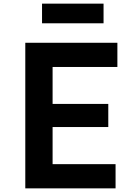

<svg xmlns="http://www.w3.org/2000/svg" viewBox="-20 -1035 740 1055"><path d="M119 0V-800H625V-667H269V-464H575V-337H269V-133H615V0ZM211 -907V-1015H549V-907Z"/></svg>

Font: Martian Mono SemiExpanded SemiBold
Style: Regular
Weight: 600
Monospace: yes
Version: Version 0.930